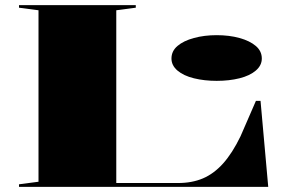

<svg xmlns="http://www.w3.org/2000/svg" viewBox="-20 -728 1125 748"><path d="M54 0V-10L130 -20V-688L54 -698V-708H509V-698L433 -688V-15H674Q728 -15 770.5 -33Q813 -51 849 -91Q885 -131 917 -197L977 -335H995L1025 0ZM824 -591Q873 -591 913 -580Q953 -569 976.5 -549Q1000 -529 1000 -500Q1000 -473 976.5 -453Q953 -433 913 -423Q873 -413 824 -413Q776 -413 735.5 -423Q695 -433 671.5 -453Q648 -473 648 -500Q648 -529 671.5 -549Q695 -569 735.5 -580Q776 -591 824 -591Z"/></svg>

Font: Kalnia Expanded Medium
Style: Regular
Weight: 500
Width: 7
Designer: Frida Medrano
Foundry: Frida Medrano
Version: Version 1.105